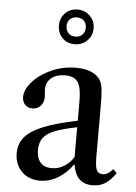

<svg xmlns="http://www.w3.org/2000/svg" viewBox="-56 -851 641 905"><g transform="rotate(5 264.0 -398.5)"><path d="M167 10.5Q113.5 10.5 80.2 -23Q47 -56.5 47 -110Q47 -154 74 -186Q101 -218 161.2 -242.2Q221.5 -266.5 320.5 -286.5V-380Q320.5 -443.5 303.2 -469Q286 -494.5 244 -494.5Q202.5 -494.5 178 -474.5Q153.5 -454.5 153.5 -420.5Q153.5 -411 154.8 -401.8Q156 -392.5 156 -384Q156 -358.5 140.8 -342Q125.5 -325.5 102 -325.5Q80.5 -325.5 67.2 -339.5Q54 -353.5 54 -376Q54 -408.5 82.2 -442.8Q110.5 -477 157 -501.5Q219 -534.5 291.5 -534.5Q335 -534.5 365.2 -521Q395.5 -507.5 409 -482.5Q417 -465.5 419.8 -439.5Q422.5 -413.5 422.5 -352.5V-129Q422.5 -80.5 430.2 -63Q438 -45.5 459.5 -45.5Q484 -45.5 507 -73.5L525 -56.5Q500.5 -21 475.2 -5.2Q450 10.5 416.5 10.5Q376 10.5 353.5 -11.5Q331 -33.5 323.5 -78.5H320.5Q292 -37.5 251.5 -13.5Q211 10.5 167 10.5ZM217 -53Q248 -53 275 -69.2Q302 -85.5 320.5 -114.5V-255.5Q253.5 -242.5 215.2 -227Q177 -211.5 161.2 -189.2Q145.5 -167 145.5 -133.5Q145.5 -95 163.8 -74Q182 -53 217 -53ZM274.5 -644.5Q237.5 -644.5 215.2 -668Q193 -691.5 193 -726.5Q193 -761.5 216.2 -785Q239.5 -808.5 274.5 -808.5Q309 -808.5 333 -785Q357 -761.5 357 -726.5Q357 -691.5 333 -668Q309 -644.5 274.5 -644.5ZM274.5 -680.5Q295.5 -680.5 307.8 -693.2Q320 -706 320 -726.5Q320 -747 307.8 -759.2Q295.5 -771.5 274.5 -771.5Q254 -771.5 241.5 -759.2Q229 -747 229 -726.5Q229 -706 241.5 -693.2Q254 -680.5 274.5 -680.5Z"/></g></svg>

Font: Libre Caslon Text
Style: Regular
Weight: 400
Designer: Pablo Impallari, Rodrigo Fuenzalida, Katja Schimmel
Foundry: Pablo Impallari, Rodrigo Fuenzalida
Version: Version 2.000